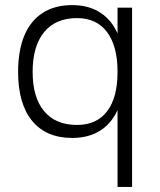

<svg xmlns="http://www.w3.org/2000/svg" viewBox="-20 -531 626 753"><path d="M441 -501H498V202H441ZM263 10Q161 10 106 -57Q51 -124 51 -249Q51 -333 75.5 -391.5Q100 -450 147.5 -480.5Q195 -511 263 -511Q329 -511 375 -480.5Q421 -450 444.5 -391.5Q468 -333 468 -249Q468 -165 444.5 -107.5Q421 -50 375 -20Q329 10 263 10ZM282 -41Q359 -41 400 -94.5Q441 -148 441 -249Q441 -350 400 -405Q359 -460 282 -460Q198 -460 153 -405Q108 -350 108 -249Q108 -149 153 -95Q198 -41 282 -41Z"/></svg>

Font: 42dot Sans Light Light
Style: Regular
Weight: 300
Version: Version 1.000